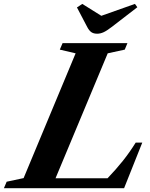

<svg xmlns="http://www.w3.org/2000/svg" viewBox="-86 -988 786 1008"><path d="M-65.5 0 -51 -34 38 -53 311 -708 228 -727.5 242.5 -761.5H583L569 -727.5L479.5 -708L205.5 -52H478.5Q523.5 -99 559 -143.5Q594.5 -188 626.5 -239.5H661L565.5 0ZM424 -811Q405.5 -811 393.8 -819Q382 -827 372 -846L318 -949L346 -967.5L446 -905L622.5 -967.5L635 -950L500 -846Q474 -826 457.2 -818.5Q440.5 -811 424 -811Z"/></svg>

Font: Libre Caslon Text
Style: Italic
Weight: 400
Italic angle: -22.583°
Designer: Pablo Impallari, Rodrigo Fuenzalida, Katja Schimmel
Foundry: Pablo Impallari, Rodrigo Fuenzalida
Version: Version 2.000